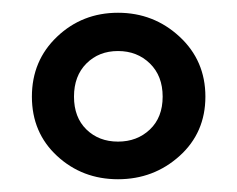

<svg xmlns="http://www.w3.org/2000/svg" viewBox="-20 -717 372 301"><path d="M165 -436Q109 -436 69.5 -472.5Q30 -509 30 -565.5Q30 -622 69.5 -659.5Q109 -697 165 -697Q221 -697 261.5 -659.5Q302 -622 302 -565.5Q302 -509 261.5 -472.5Q221 -436 165 -436ZM165 -637Q135 -637 115.5 -617.5Q96 -598 96 -565.5Q96 -533 115.5 -514Q135 -495 165 -495Q195 -495 215 -514Q235 -533 235 -565.5Q235 -598 215 -617.5Q195 -637 165 -637Z"/></svg>

Font: Voces
Style: Regular
Weight: 400
Designer: Ana Paula Megda, Pablo Ugerman
Foundry: Ana Paula Megda, Pablo Ugerman
Version: Version 1.003